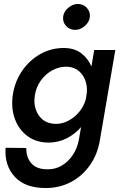

<svg xmlns="http://www.w3.org/2000/svg" viewBox="-20 -711 609 964"><path d="M297 -627Q300 -653 323.5 -672.5Q347 -692 373 -691Q400 -690 417 -670.5Q434 -651 431 -625Q428 -599 404.5 -579.5Q381 -560 355 -561Q328 -562 311 -581.5Q294 -601 297 -627ZM8 31 112 32Q111 78 137 108.5Q163 139 218 139Q256 140 289 121Q322 102 345 68Q368 34 376 -10L387 -73Q357 -38 316 -17Q275 4 226 5Q163 5 119 -27Q75 -59 55 -113Q35 -167 44 -233Q54 -301 90.5 -354.5Q127 -408 181.5 -439Q236 -470 300 -470Q353 -470 387.5 -444Q422 -418 439 -377L453 -460H559L482 -10Q470 64 431.5 118.5Q393 173 336 203Q279 233 211 233Q108 234 55 177.5Q2 121 8 31ZM155 -232Q146 -174 174.5 -132Q203 -90 261 -89Q293 -89 323.5 -105Q354 -121 377.5 -149Q401 -177 411 -213L416 -246Q420 -299 392.5 -336.5Q365 -374 316 -376Q277 -377 242.5 -358Q208 -339 184.5 -306Q161 -273 155 -232Z"/></svg>

Font: Jost* Medium
Style: Italic
Weight: 500
Italic angle: -10°
Version: Version 3.7